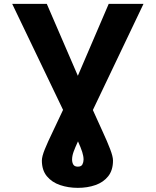

<svg xmlns="http://www.w3.org/2000/svg" viewBox="-20 -734 785 968"><path d="M41.5 -714.5H215.9L372.5 -351.9L528.1 -714.5H703.5L448.2 -179.3Q474.4 -120.4 497.7 -70.1Q521 -19.9 535.3 17.8Q549.7 55.4 549.7 75.3Q549.7 123.9 525.6 154.5Q501.4 185 461.3 199Q421.2 213.1 372.5 213.1Q324.2 213.1 282.8 199Q241.5 185 216.3 154.5Q191.1 123.9 191.1 75.3Q191.1 55 206.3 17.6Q221.6 -19.9 246.1 -70.3Q270.6 -120.7 297.9 -180ZM373.2 -21.3Q358.7 9.9 351 31.2Q343.4 52.6 343.4 70.3Q343.4 85.2 349.6 95.7Q355.8 106.2 372.5 106.2Q389.9 106.2 395.6 94.8Q401.3 83.5 401.3 70.3Q401.3 53.3 394.5 32.1Q387.8 11 373.2 -21.3Z"/></svg>

Font: Inter UI
Style: Bold
Weight: 700
Designer: Rasmus Andersson
Foundry: rsms
Version: 3.2;8d6f07862